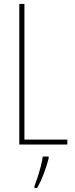

<svg xmlns="http://www.w3.org/2000/svg" viewBox="-20 -827 381 975"><path d="M78 -93V-807H104V-118H322V-93ZM227 -22Q218 12 203 53Q188 94 168 128H155V118Q162 100 171 72.5Q180 45 187.5 16.5Q195 -12 197 -32H227Z"/></svg>

Font: Noto Sans Kannada UI ExtraCondensed Thin
Style: Regular
Weight: 100
Width: 2
Designer: Jelle Bosma - Monotype Design Team
Foundry: Monotype Imaging Inc.
Version: Version 2.005; ttfautohint (v1.8.4.7-5d5b)